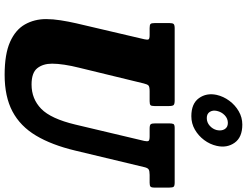

<svg xmlns="http://www.w3.org/2000/svg" viewBox="-144 -952 1117 870"><g transform="rotate(90 415.0 -517.5)"><path d="M358.5 -609.5 287.5 -317.5Q278.5 -282 273.8 -250.5Q269 -219 269 -194.5Q269 -153.5 289.5 -127.5Q310 -101.5 363.5 -101.5Q428.5 -101.5 473.5 -145.2Q518.5 -189 545 -300L619 -612Q622 -626 619.2 -631.2Q616.5 -636.5 598.5 -636.5H563.5Q547 -636.5 543.2 -641.8Q539.5 -647 539.5 -663V-723Q539.5 -738 542.2 -744Q545 -750 560 -750H807.5Q822.5 -750 826.5 -745.5Q830.5 -741 830.5 -725.5V-658.5Q830.5 -644 825.8 -640.2Q821 -636.5 808.5 -636.5H773Q755.5 -636.5 748.5 -632.2Q741.5 -628 738 -613L663 -300Q637.5 -193 595 -121.8Q552.5 -50.5 485.5 -15Q418.5 20.5 319.5 20.5Q225.5 20.5 170.2 -4.2Q115 -29 91 -71.8Q67 -114.5 67 -167.5Q67 -198 72.5 -233.2Q78 -268.5 86 -303.5L158.5 -613Q161.5 -626.5 159 -631.5Q156.5 -636.5 139.5 -636.5H107.5Q93.5 -636.5 89.2 -640.5Q85 -644.5 85 -660V-726.5Q85 -741 89.5 -745.5Q94 -750 108.5 -750H435.5Q451.5 -750 456.2 -745.5Q461 -741 461 -724V-658.5Q461 -644.5 457 -640.5Q453 -636.5 439 -636.5H394Q374 -636.5 368.2 -631.5Q362.5 -626.5 358.5 -609.5ZM507 -825.5Q450 -825.5 425.2 -860Q400.5 -894.5 410.5 -940.5Q417.5 -971 437 -997.5Q456.5 -1024 484.5 -1040.2Q512.5 -1056.5 545 -1056.5Q602.5 -1056.5 627.2 -1021.8Q652 -987 641.5 -940.5Q634.5 -909.5 615 -883.5Q595.5 -857.5 567.8 -841.5Q540 -825.5 507 -825.5ZM515.5 -895.5Q535.5 -895.5 550.5 -909Q565.5 -922.5 570 -941Q574.5 -962 565.8 -976.5Q557 -991 537.5 -991Q517.5 -991 502.5 -976.5Q487.5 -962 483 -941Q479 -922.5 487.5 -909Q496 -895.5 515.5 -895.5Z"/></g></svg>

Font: Besley* Narrow Heavy
Style: Italic
Weight: 800
Width: 4
Italic angle: -13°
Designer: Owen Earl
Foundry: indestructible type*
Version: Version 3.000; ttfautohint (v1.8.3)